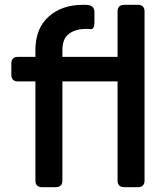

<svg xmlns="http://www.w3.org/2000/svg" viewBox="-20 -777 686 797"><path d="M155 0Q127 0 127 -28V-439H55Q27 -439 27 -467V-513Q27 -541 55 -541H127V-569Q127 -659 182 -708Q237 -757 324 -757Q328 -757 334 -757Q340 -757 346 -756Q372 -753 372 -726V-684Q372 -654 355 -656Q350 -657 345.5 -657Q341 -657 338 -657Q293 -657 266 -636.5Q239 -616 239 -569V-541H468V-729Q468 -757 496 -757H552Q580 -757 580 -729V-28Q580 0 552 0H496Q468 0 468 -28V-439H239V-28Q239 0 211 0Z"/></svg>

Font: Pitagon Sans Text SemiBold
Style: Regular
Weight: 600
Designer: Travis Tran
Foundry: Pitagon
Version: Version 1.001; ttfautohint (v1.8.4.7-5d5b);gftools[0.9.26]